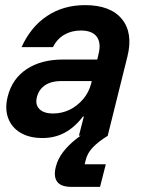

<svg xmlns="http://www.w3.org/2000/svg" viewBox="-20 -530 567 750"><path d="M145.8 9.2Q94.2 9.2 59.6 -11.7Q25 -32.5 11.7 -69.2Q-1.7 -105.8 10 -152.5Q27.5 -222.5 84.2 -260Q140.8 -297.5 226.7 -297.5H360L365 -319.2Q375.8 -362.5 357.9 -386.7Q340 -410.8 295.8 -410.8Q259.2 -410.8 230.8 -394.2Q202.5 -377.5 186.7 -345.8H64.2Q100 -425 163.8 -467.5Q227.5 -510 312.5 -510Q411.7 -510 456.2 -455.4Q500.8 -400.8 477.5 -308.3L400.8 0H288.3L307.5 -75H304.2Q271.7 -32.5 232.9 -11.7Q194.2 9.2 145.8 9.2ZM187.5 -86.7Q221.7 -86.7 251.7 -101.2Q281.7 -115.8 304.2 -142.1Q326.7 -168.3 335.8 -202.5L338.3 -213.3H216.7Q180.8 -213.3 156.2 -197.1Q131.7 -180.8 124.2 -150.8Q116.7 -121.7 133.8 -104.2Q150.8 -86.7 187.5 -86.7ZM259.2 200Q217.5 200 202.9 179.2Q188.3 158.3 198.3 120.8Q205.8 90.8 226.2 64.2Q246.7 37.5 275 15Q303.3 -7.5 333.3 -23.3L401.7 0Q365 22.5 342.9 45.4Q320.8 68.3 314.2 97.5L310.8 111.7H393.3L370.8 200Z"/></svg>

Font: Funnel Sans SemiBold
Style: Italic
Weight: 600
Italic angle: -14.036°
Designer: NORD ID, Kristian Moeller
Foundry: Dicotype
Version: Version 1.000